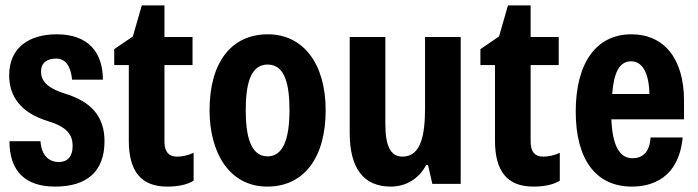

<svg xmlns="http://www.w3.org/2000/svg" viewBox="-20 -681 2585 711"><path d="M184 10C303 10 367 -47 367 -158C367 -251 316 -304 225 -333C148 -356 132 -386 132 -416C132 -451 157 -464 188 -464C222 -464 242 -437 247 -386H361C361 -485 309 -554 190 -554C92 -554 14 -508 14 -402C14 -324 57 -263 159 -232C232 -210 249 -178 249 -141C249 -98 227 -81 198 -81C160 -81 133 -107 130 -158H15C15 -48 73 10 184 10Z M599 10C642 10 675 2 697 -12V-115C675 -105 654 -101 635 -101C605 -101 589 -119 589 -156V-440H693V-544H589V-661H505L472 -546L403 -499V-440H457V-160C457 -46 503 10 599 10Z M970 10C1104 10 1186 -95 1186 -273C1186 -445 1103 -554 972 -554C836 -554 756 -449 756 -273C756 -117 828 10 970 10ZM971 -102C906 -102 890 -182 890 -273C890 -363 905 -442 971 -442C1037 -442 1052 -364 1052 -273C1052 -159 1025 -102 971 -102Z M1427 10C1485 10 1533 -21 1558 -70H1565L1581 0H1686V-544H1554V-283C1554 -185 1541 -101 1470 -101C1426 -101 1407 -142 1407 -221V-544H1275V-189C1275 -57 1327 10 1427 10Z M1955 10C1998 10 2031 2 2053 -12V-115C2031 -105 2010 -101 1991 -101C1961 -101 1945 -119 1945 -156V-440H2049V-544H1945V-661H1861L1828 -546L1759 -499V-440H1813V-160C1813 -46 1859 10 1955 10Z M2513 -308C2513 -464 2439 -554 2318 -554C2188 -554 2112 -448 2112 -268C2112 -91 2186 10 2320 10C2389 10 2493 -17 2508 -172H2389C2386 -115 2357 -95 2322 -95C2277 -95 2248 -137 2244 -239H2513ZM2247 -333C2253 -411 2273 -454 2317 -454C2358 -454 2383 -413 2385 -333Z"/></svg>

Font: Kathrein 77 Bold Condensed
Style: Regular
Weight: 700
Width: 3
Designer: Lazydogs Typefoundry, based on Open Sans by Ascender Corporation
Foundry: Lazydogs Typefoundry
Version: Version 1.003;PS 001.003;hotconv 1.0.88;makeotf.lib2.5.64775